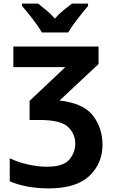

<svg xmlns="http://www.w3.org/2000/svg" viewBox="-20 -804 640 1064"><path d="M358 -624Q377 -657 410.5 -700Q444 -743 468 -771V-784H379Q357 -768 332.5 -748Q308 -728 284 -701Q261 -727 236.5 -747.5Q212 -768 191 -784H102V-771Q127 -743 160.5 -699.5Q194 -656 212 -624ZM548 -1Q548 -95 495 -163.5Q442 -232 310 -247L526 -449V-546H54V-432H342L144 -245V-139H202Q316 -139 356.5 -101Q397 -63 397 -8Q397 42 363.5 81Q330 120 239 120Q193 120 137.5 108Q82 96 34 73V201Q127 240 250 240Q402 240 475 171Q548 102 548 -1Z"/></svg>

Font: Noto Sans Mono UI
Style: Bold
Weight: 700
Designer: Monotype Design team
Foundry: Monotype Imaging Inc.
Version: 1.000